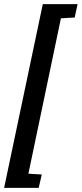

<svg xmlns="http://www.w3.org/2000/svg" viewBox="-59 -763 397 933"><path d="M-39 150 149 -743H318L304 -678L237 -674L79 81L144 85L129 150Z"/></svg>

Font: Saira Ultra Condensed
Style: Bold Italic
Weight: 700
Width: 1
Italic angle: -12°
Designer: Hector Gatti with collaboration of the Omnibus-Type team
Foundry: Omnibus-Type
Version: Version 1.001; ttfautohint (v1.8)